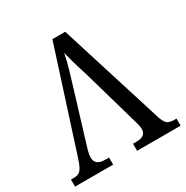

<svg xmlns="http://www.w3.org/2000/svg" viewBox="-164 -850 955 986"><g transform="rotate(-30 313.5 -357.0)"><path d="M340 -470Q331 -500 322.5 -526.5Q314 -553 308 -577Q302 -601 296 -623Q292 -601 286.5 -579Q281 -557 274 -533Q267 -509 258 -479L154 -138Q152 -130 149.5 -121Q147 -112 146 -104Q145 -96 145 -89Q145 -66 159.5 -54Q174 -42 205 -42H227V0H1V-42H18Q36 -42 47.5 -48Q59 -54 68.5 -71Q78 -88 88 -120L279 -714H355L550 -92Q557 -72 565 -61Q573 -50 585.5 -46Q598 -42 616 -42H627V0H369V-42H390Q418 -42 432 -53Q446 -64 446 -86Q446 -93 444.5 -100Q443 -107 441.5 -115Q440 -123 437 -131Z"/></g></svg>

Font: Noto Serif SemiCondensed
Style: Regular
Weight: 400
Width: 4
Designer: Monotype Design Team
Foundry: Monotype Imaging Inc.
Version: Version 2.013